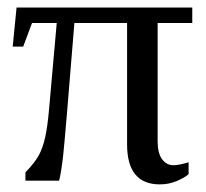

<svg xmlns="http://www.w3.org/2000/svg" viewBox="-20 -479 545 509"><path d="M177.2 -418Q152.3 -108.9 147.2 -64.7Q142.1 -20.5 136.7 0H47.4V-22Q72.8 -48.3 83.3 -68.1Q93.8 -87.9 99.9 -115.7Q106 -143.6 109.9 -187.5L130.4 -418H64.9L41.5 -355.5H13.7L23.9 -459H489.7V-418H397.9V-104.5Q397.9 -72.8 409.7 -56.9Q421.4 -41 439.9 -41Q454.1 -41 480 -48.8V-17.1Q468.3 -7.3 447.8 1.2Q427.2 9.8 403.8 9.8Q316.9 9.8 316.9 -96.2V-418Z"/></svg>

Font: Times New Roman
Style: Regular
Weight: 400
Designer: Steve Matteson
Foundry: Ascender Corporation
Version: Version 2.00.3